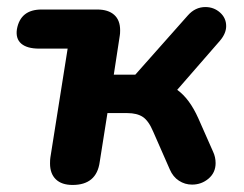

<svg xmlns="http://www.w3.org/2000/svg" viewBox="-20 -517 693 545"><path d="M122 -53Q122 -64 123 -70L172 -379H91Q57 -379 40.5 -393Q24 -407 28 -434Q38 -490 98 -490H256Q287 -490 304 -475Q321 -460 321 -431Q321 -421 320 -416L303 -305H364L513 -473Q534 -497 563 -497Q587 -497 604.5 -481.5Q622 -466 622 -443Q622 -422 604 -401L483 -262Q518 -237 543 -181L585 -86Q592 -71 592 -54Q592 -27 572 -10Q552 7 525 7Q505 7 488 -4Q471 -15 462 -36L415 -143Q402 -174 385.5 -185Q369 -196 341 -196H285L263 -57Q254 8 186 8Q155 8 138.5 -8Q122 -24 122 -53Z"/></svg>

Font: SN Pro Bold
Style: Bold Italic
Weight: 700
Italic angle: -9°
Designer: Tobias Whetton
Foundry: Supernotes
Version: Version 1.003